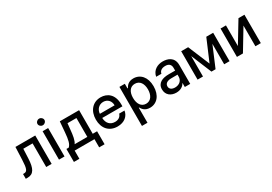

<svg xmlns="http://www.w3.org/2000/svg" viewBox="42 -1872 4531 3194"><g transform="rotate(-30 2307.0 -275.5)"><path d="M28.4 0H62.5C181.5 0 225.1 -88.1 233.7 -268.5L242.2 -453.8H420.5V0H524.5V-545.5H143.8L134.2 -304C127.5 -135.7 108.3 -92 47.6 -92H28.1Z M665.8 0H772V-545.5H665.8ZM652.3 -692.8C652.3 -658 682.5 -629.6 719.5 -629.6C756 -629.6 786.6 -658 786.6 -692.8C786.6 -727.6 756 -756.4 719.5 -756.4C682.5 -756.4 652.3 -727.6 652.3 -692.8Z M861.5 157.3H966.6V0H1346.9V157.3H1450.6V-92H1366.8V-545.5H996.1L979 -342C967.7 -204.5 951 -132.8 905.9 -92H861.5ZM1019.5 -92C1055.8 -142.8 1069.2 -227.3 1079.9 -342L1091.3 -454.5H1263.1V-92Z M1789.1 11C1920.1 11 2003.2 -62.5 2018.1 -162.6H1915.1C1900.6 -108.7 1854.4 -76.7 1790.1 -76.7C1699.2 -76.7 1638.5 -135.3 1635.3 -240.8H2023.1V-278.4C2023.1 -475.5 1905.2 -552.6 1781.6 -552.6C1629.6 -552.6 1529.5 -436.8 1529.5 -269.2C1529.5 -99.8 1628.2 11 1789.1 11ZM1635.7 -320.3C1640.3 -397.7 1696 -464.8 1782.3 -464.8C1864.7 -464.8 1918.7 -403.8 1919 -320.3Z M2141.3 204.5H2247.5V-84.9H2253.9C2273.1 -50.1 2312.1 10.7 2411.6 10.7C2543.7 10.7 2639.6 -95.2 2639.6 -271.7C2639.6 -448.5 2542.3 -552.6 2410.5 -552.6C2309.3 -552.6 2272.7 -490.8 2253.9 -457H2245V-545.5H2141.3ZM2245.4 -272.7C2245.4 -386.7 2295.1 -462.4 2387.8 -462.4C2484 -462.4 2532.3 -381 2532.3 -272.7C2532.3 -163.4 2482.6 -79.9 2387.8 -79.9C2296.5 -79.9 2245.4 -158 2245.4 -272.7Z M2917.3 12.1C3007.5 12.1 3058.2 -33.7 3078.5 -74.6H3082.7V0H3186.4V-362.2C3186.4 -521 3061.4 -552.6 2974.8 -552.6C2876.1 -552.6 2776.6 -502.5 2754.6 -385.7L2855.1 -384.9C2865.1 -435 2904.8 -466.6 2976.2 -466.6C3044.7 -466.6 3079.9 -430.8 3079.9 -369V-316.8L2957.7 -317.1C2837.7 -317.1 2733 -278.1 2733 -154.1C2733 -46.9 2813.6 12.1 2917.3 12.1ZM2837 -152.7C2837 -209.5 2886.7 -237.6 2960.2 -237.9L3080.3 -238.6V-196.7C3080.3 -132.1 3028.8 -73.2 2940.3 -73.2C2880.3 -73.2 2837 -100.1 2837 -152.7Z M3633.9 -131.4 3461.3 -545.5H3327.8V0H3431.8V-392.4L3594.5 0H3673.3L3838.8 -392V0H3942.1V-545.5H3810Z M4187.9 -148.8V-545.5H4083.8V0H4199.2L4438.6 -397V0H4542.6V-545.5H4428.3Z"/></g></svg>

Font: Margiela Sans Medium
Style: Regular
Weight: 500
Designer: Stefan Endress, Andreas Faust
Version: Version 1.100;FEAKit 1.0